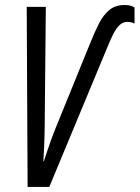

<svg xmlns="http://www.w3.org/2000/svg" viewBox="-20 -741 553 761"><path d="M89.4 0 85.9 -713.9H161.6L157.2 -249.5Q157.2 -227.5 156.5 -204.3Q155.8 -181.2 154.8 -155.8Q153.8 -130.4 151.9 -101.6H153.8Q160.2 -121.6 168 -144.5Q175.8 -167.5 184.1 -190.7Q192.4 -213.9 200.7 -233.9L337.4 -569.8Q355.5 -615.2 373 -649.2Q390.6 -683.1 414.3 -702.1Q438 -721.2 474.6 -721.2Q486.3 -721.2 495.8 -718.8Q505.4 -716.3 513.2 -711.4V-647.5Q507.8 -650.9 499.5 -652.6Q491.2 -654.3 484.4 -654.3Q466.8 -654.3 453.1 -640.9Q439.5 -627.4 428.2 -604.7Q417 -582 405.3 -553.2L175.3 0Z"/></svg>

Font: Open Sans Condensed
Style: Italic
Weight: 400
Width: 3
Italic angle: -12°
Designer: Monotype Design Team
Foundry: Monotype Imaging Inc.
Version: Version 3.000